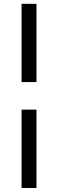

<svg xmlns="http://www.w3.org/2000/svg" viewBox="-20 -788 296 979"><path d="M90 -768.5H166V-369.5H90ZM90 -229H166V170.5H90Z"/></svg>

Font: Lato 2
Style: Regular
Weight: 500
Designer: Lukasz Dziedzic with Adam Twardoch and Botio Nikoltchev
Foundry: tyPoland Lukasz Dziedzic
Version: Version 2.015; 2015-08-06; http://www.latofonts.com/